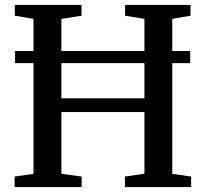

<svg xmlns="http://www.w3.org/2000/svg" viewBox="-20 -763 839 783"><path d="M116.5 -54V-686L40.5 -699V-743H312.5V-699L230.5 -686V-362H569V-686L490 -699V-743H757V-699L682.5 -686V-54L759.5 -43V0H489.5V-43L569 -54.5V-306H230.5V-54L313 -43V0H39.5V-43ZM755.5 -555V-505.5H41.5V-555Z"/></svg>

Font: Merriweather 48pt Medium
Style: Regular
Weight: 500
Version: Version 2.100